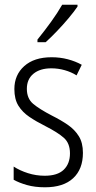

<svg xmlns="http://www.w3.org/2000/svg" viewBox="-20 -785 408 815"><path d="M332 -136Q332 -67 290.5 -28.5Q249 10 171 10Q128 10 94.5 0.5Q61 -9 38 -22V-78Q64 -61 98.5 -50Q133 -39 170 -39Q224 -39 250.5 -64.5Q277 -90 277 -134Q277 -177 251 -200Q225 -223 172 -250Q134 -269 104.5 -289Q75 -309 58 -336.5Q41 -364 41 -407Q41 -467 83 -504.5Q125 -542 199 -542Q235 -542 267.5 -533.5Q300 -525 327 -510L305 -465Q283 -479 255 -487Q227 -495 198 -495Q150 -495 122 -472Q94 -449 94 -408Q94 -367 120.5 -344.5Q147 -322 201 -294Q239 -275 268 -255Q297 -235 314.5 -207Q332 -179 332 -136ZM309 -757Q294 -735 270.5 -707Q247 -679 221 -652Q195 -625 174 -606H139V-617Q169 -654 196.5 -692Q224 -730 244 -765H309Z"/></svg>

Font: Noto Sans Khmer Condensed Light
Style: Regular
Weight: 300
Width: 3
Designer: Danh Hong and the Monotype Design Team
Foundry: Monotype Imaging Inc.
Version: Version 2.004; ttfautohint (v1.8.4.7-5d5b)